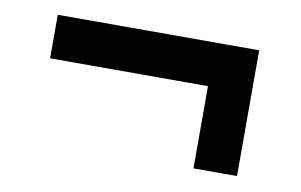

<svg xmlns="http://www.w3.org/2000/svg" viewBox="-44 -472 674 430"><g transform="rotate(10 293.5 -257.0)"><path d="M515 -114H416V-301H57V-400H515Z"/></g></svg>

Font: Bruno Ace
Style: Regular
Weight: 400
Version: Version 1.100; ttfautohint (v1.8.4.7-5d5b);gftools[0.9.27]